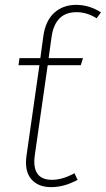

<svg xmlns="http://www.w3.org/2000/svg" viewBox="-20 -759 435 789"><path d="M192 -608 181 -529 180 -520H321L312 -491H176L123 -121Q109 -20 194 -20Q236 -20 286 -47L299 -20Q244 10 190 10Q136 10 108 -23.5Q80 -57 89 -120L142 -491H56L60 -520H146L147 -529L158 -610Q167 -674 203 -706.5Q239 -739 293 -739Q347 -739 395 -708L377 -684Q337 -709 294 -709Q207 -709 192 -608Z"/></svg>

Font: Fira Sans UltraLight
Style: Italic
Weight: 200
Italic angle: -8°
Designer: Carrois Corporate & Edenspiekermann AG
Foundry: Carrois Corporate GbR & Edenspiekermann AG
Version: Version 4.203;PS 004.203;hotconv 1.0.88;makeotf.lib2.5.64775